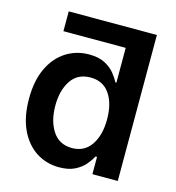

<svg xmlns="http://www.w3.org/2000/svg" viewBox="-109 -820 848 924"><g transform="rotate(15 315.0 -358.5)"><path d="M268.5 9.6Q204.2 9.6 153.4 -23.4Q102.6 -56.5 73.2 -119.3Q43.7 -182.2 43.7 -272Q43.7 -362.9 73.7 -425.4Q103.7 -487.9 154.8 -520.2Q206 -552.6 268.8 -552.6Q317.1 -552.6 347.8 -536.4Q378.6 -520.2 396.8 -497.7Q415.1 -475.1 424.7 -455.3H430V-628.6H119.7V-727.3H558.9V0H432.5V-85.9H424.7Q414.8 -66.1 396 -43.9Q377.1 -21.7 346.2 -6Q315.3 9.6 268.5 9.6ZM304.3 -95.9Q365.8 -95.9 399.1 -144.7Q432.5 -193.5 432.5 -272.7Q432.5 -352.3 399.5 -399.7Q366.5 -447.1 304.3 -447.1Q240.1 -447.1 207.4 -398.1Q174.7 -349.1 174.7 -272.7Q174.7 -196 207.7 -146Q240.8 -95.9 304.3 -95.9Z"/></g></svg>

Font: Linik Sans SemiBold
Style: Regular
Weight: 600
Designer: Rasmus Andersson (font), Cristiano Sobral (main changes)
Foundry: rsms
Version: Version 3.018;June 1, 2022;FontCreator 14.0.0.2814 64-bit; t